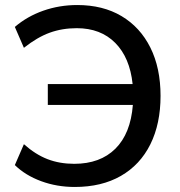

<svg xmlns="http://www.w3.org/2000/svg" viewBox="-20 -734 716 763"><path d="M277 9Q206 9 143.5 -14Q81 -37 39 -78L75 -161Q121 -120 169 -101.5Q217 -83 275 -83Q378 -83 438.5 -143Q499 -203 508 -317H170V-400H507Q496 -505 438 -563.5Q380 -622 285 -622Q227 -622 177.5 -604Q128 -586 75 -544L39 -627Q88 -669 152 -691.5Q216 -714 287 -714Q389 -714 463 -670Q537 -626 577.5 -545Q618 -464 618 -353Q618 -242 577.5 -160.5Q537 -79 460.5 -35Q384 9 277 9Z"/></svg>

Font: Nunito Sans SemiBold
Style: Regular
Weight: 600
Designer: Vernon Adams
Foundry: Vernon Adams
Version: Version 3.101; ttfautohint (v1.8.4.7-5d5b);gftools[0.9.27]